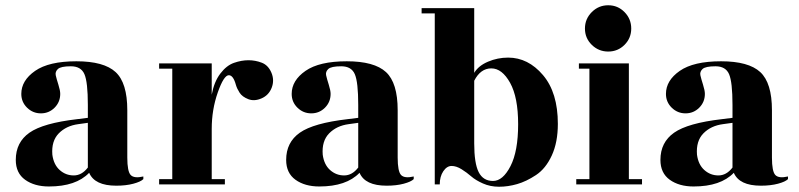

<svg xmlns="http://www.w3.org/2000/svg" viewBox="-20 -701 3036 730"><path d="M422 5Q340 5 319 -44Q269 8 166 8Q111 8 75.5 -17.5Q40 -43 40 -93Q40 -160 92 -196.5Q144 -233 274 -248L314 -253V-302Q314 -389 301 -419Q288 -449 249.5 -449Q211 -449 200 -438.5Q189 -428 192 -414.5Q195 -401 202 -379Q209 -357 209 -344Q209 -313 187.5 -291.5Q166 -270 135.5 -270Q105 -270 83 -291.5Q61 -313 61 -344Q61 -395 113.5 -431.5Q166 -468 270.5 -468Q375 -468 419.5 -427Q464 -386 464 -282V-102Q464 -49 477 -35.5Q490 -22 525 -30V-20Q515 -10 487 -2.5Q459 5 422 5ZM314 -64V-234L278 -229Q232 -223 203.5 -194Q175 -165 179 -113Q184 -75 207 -54.5Q230 -34 260.5 -34Q291 -34 314 -64Z M835 0H585V-20H635V-440H585V-460H785V-341Q794 -390 817.5 -421Q841 -452 869.5 -462Q898 -472 924.5 -472Q951 -472 975.5 -462.5Q1000 -453 1012 -424.5Q1024 -396 1013 -367.5Q1002 -339 974.5 -327Q947 -315 924 -324Q901 -333 891 -348.5Q881 -364 877 -378Q867 -415 850 -415Q831 -415 808 -349.5Q785 -284 785 -211V-20H835Z M1450 5Q1368 5 1347 -44Q1297 8 1194 8Q1139 8 1103.5 -17.5Q1068 -43 1068 -93Q1068 -160 1120 -196.5Q1172 -233 1302 -248L1342 -253V-302Q1342 -389 1329 -419Q1316 -449 1277.5 -449Q1239 -449 1228 -438.5Q1217 -428 1220 -414.5Q1223 -401 1230 -379Q1237 -357 1237 -344Q1237 -313 1215.5 -291.5Q1194 -270 1163.5 -270Q1133 -270 1111 -291.5Q1089 -313 1089 -344Q1089 -395 1141.5 -431.5Q1194 -468 1298.5 -468Q1403 -468 1447.5 -427Q1492 -386 1492 -282V-102Q1492 -49 1505 -35.5Q1518 -22 1553 -30V-20Q1543 -10 1515 -2.5Q1487 5 1450 5ZM1342 -64V-234L1306 -229Q1260 -223 1231.5 -194Q1203 -165 1207 -113Q1212 -75 1235 -54.5Q1258 -34 1288.5 -34Q1319 -34 1342 -64Z M1783 -156Q1783 -80 1800 -46.5Q1817 -13 1854.5 -13Q1892 -13 1921 -69.5Q1950 -126 1950 -228.5Q1950 -331 1919.5 -386Q1889 -441 1848 -441Q1807 -441 1783 -394ZM1652 0H1633V-650H1583V-670H1783V-424Q1799 -451 1835.5 -466.5Q1872 -482 1912 -482Q1988 -482 2044.5 -415.5Q2101 -349 2101 -230Q2101 -160 2078 -110Q2055 -60 2018 -35.5Q1981 -11 1946 -1Q1911 9 1877.5 9Q1844 9 1816 -3.5Q1788 -16 1771.5 -30.5Q1755 -45 1735 -57.5Q1715 -70 1697 -70Q1679 -70 1665.5 -50Q1652 -30 1652 0Z M2371 -20H2421V0H2171V-20H2221V-440H2181V-460H2371ZM2380 -592.5Q2380 -556 2354.5 -530.5Q2329 -505 2292.5 -505Q2256 -505 2230 -530.5Q2204 -556 2204 -592.5Q2204 -629 2230 -655Q2256 -681 2292.5 -681Q2329 -681 2354.5 -655Q2380 -629 2380 -592.5Z M2873 5Q2791 5 2770 -44Q2720 8 2617 8Q2562 8 2526.5 -17.5Q2491 -43 2491 -93Q2491 -160 2543 -196.5Q2595 -233 2725 -248L2765 -253V-302Q2765 -389 2752 -419Q2739 -449 2700.5 -449Q2662 -449 2651 -438.5Q2640 -428 2643 -414.5Q2646 -401 2653 -379Q2660 -357 2660 -344Q2660 -313 2638.5 -291.5Q2617 -270 2586.5 -270Q2556 -270 2534 -291.5Q2512 -313 2512 -344Q2512 -395 2564.5 -431.5Q2617 -468 2721.5 -468Q2826 -468 2870.5 -427Q2915 -386 2915 -282V-102Q2915 -49 2928 -35.5Q2941 -22 2976 -30V-20Q2966 -10 2938 -2.5Q2910 5 2873 5ZM2765 -64V-234L2729 -229Q2683 -223 2654.5 -194Q2626 -165 2630 -113Q2635 -75 2658 -54.5Q2681 -34 2711.5 -34Q2742 -34 2765 -64Z"/></svg>

Font: Rozha One
Style: Regular
Weight: 400
Designer: Tim Donaldson, Indian Type Foundry
Foundry: Indian Type Foundry
Version: Version 1.300;PS 1.0;hotconv 1.0.78;makeotf.lib2.5.61930; tt